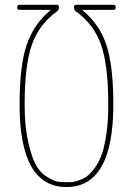

<svg xmlns="http://www.w3.org/2000/svg" viewBox="-20 -750 540 780"><path d="M59.6 -710Q49.8 -710 49.8 -720.2Q49.8 -730.5 59.6 -730.5H210Q219.7 -730.5 219.7 -720.2Q219.7 -710 211.9 -704.1Q138.7 -651.4 109.4 -567.9Q80.1 -484.4 80.1 -325.2Q80.1 -236.3 94.7 -172.4Q109.4 -108.4 127 -77.6Q144.5 -46.9 172.9 -30.3Q201.2 -13.7 215.8 -11.7Q230.5 -9.8 250 -9.8Q263.7 -9.8 272.9 -10.3Q282.2 -10.7 301.8 -17.6Q321.3 -24.4 335 -35.2Q348.6 -45.9 365.7 -68.8Q382.8 -91.8 394 -124.5Q405.3 -157.2 412.6 -208.5Q419.9 -259.8 419.9 -325.2Q419.9 -484.4 390.6 -567.9Q361.3 -651.4 288.1 -704.1Q280.3 -710 280.3 -720.2Q280.3 -730.5 290 -730.5H440.4Q450.2 -730.5 450.2 -720.2Q450.2 -710 440.4 -710H316.4Q315.4 -710 315.4 -709Q315.4 -707 316.4 -707Q383.8 -652.3 412.1 -567.9Q440.4 -483.4 440.4 -325.2Q440.4 9.8 250 9.8Q59.6 9.8 59.6 -325.2Q59.6 -483.4 88.4 -567.9Q117.2 -652.3 183.6 -707Q184.6 -707 184.6 -709Q184.6 -710 183.6 -710Z"/></svg>

Font: Rounded-X Mgen+ 1mn thin
Style: Regular
Weight: 100
Designer: [Source Han Sans]
Ryoko NISHIZUKA  (kana & ideographs); Paul D. Hunt (Latin, Greek & Cyrillic); Wenlong ZHANG  (bopomofo
Version: Version 1.059.20150602